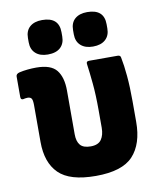

<svg xmlns="http://www.w3.org/2000/svg" viewBox="-82 -776 705 851"><g transform="rotate(-10 271.0 -350.0)"><path d="M281 11Q164 11 114.5 -38Q65 -87 65 -180V-345Q65 -368 60 -375.5Q55 -383 42 -383Q36 -383 31.5 -382Q27 -381 22 -380Q11 -379 11 -392V-484Q11 -496 27 -500Q44 -504 64 -506Q84 -508 103 -508Q169 -508 194.5 -476Q220 -444 220 -384V-187Q220 -155 234 -138.5Q248 -122 281 -122Q315 -122 329 -142Q343 -162 343 -195V-274Q343 -343 338 -394.5Q333 -446 328 -482Q325 -497 339 -497H468Q481 -497 482 -485Q489 -451 493.5 -401Q498 -351 498 -287V-194Q498 -95 449 -42Q400 11 281 11ZM165 -556Q130 -556 110 -574Q90 -592 90 -624V-643Q90 -676 110 -693.5Q130 -711 165 -711Q241 -711 241 -643V-624Q241 -592 221.5 -574Q202 -556 165 -556ZM368 -556Q333 -556 313 -574Q293 -592 293 -624V-643Q293 -676 313 -693.5Q333 -711 368 -711Q444 -711 444 -643V-624Q444 -592 424 -574Q404 -556 368 -556Z"/></g></svg>

Font: Sofia Sans Semi Condensed Black
Style: Regular
Weight: 900
Designer: Botio Nikoltchev, Ani Petrova
Foundry: lettersoup
Version: Version 4.100; ttfautohint (v1.8.4.7-5d5b)